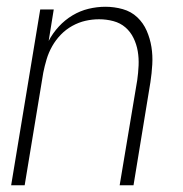

<svg xmlns="http://www.w3.org/2000/svg" viewBox="-20 -548 540 568"><path d="M13 0 99 -520H139L124 -427Q136 -450 154 -469.5Q172 -489 194.5 -502.5Q217 -516 242 -522Q267 -528 292 -528Q318 -528 343 -521Q368 -514 386 -497Q404 -480 414 -457Q424 -434 428 -409Q432 -384 430.5 -357.5Q429 -331 425 -305L375 0H334L386 -311Q389 -332 390 -354Q391 -376 387.5 -396.5Q384 -417 375 -435.5Q366 -454 351 -467Q336 -480 315.5 -485.5Q295 -491 273 -491Q253 -491 233 -486.5Q213 -482 194 -471.5Q175 -461 160 -445.5Q145 -430 134.5 -411.5Q124 -393 118 -373Q112 -353 108 -333L53 0Z"/></svg>

Font: Iosevka SS04 Extralight
Style: Italic
Weight: 200
Italic angle: -9°
Monospace: yes
Designer: Belleve Invis
Foundry: Belleve Invis
Version: Version 19.0.0; ttfautohint (v1.8.4)